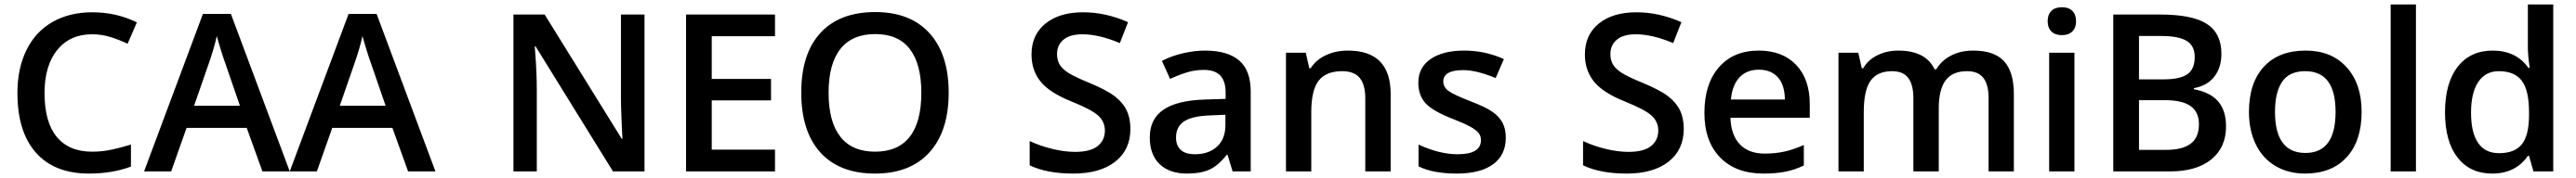

<svg xmlns="http://www.w3.org/2000/svg" viewBox="-20 -780 11689 810"><path d="M397.9 -624Q297.4 -624 239.7 -552.7Q182.1 -481.4 182.1 -356Q182.1 -224.6 237.5 -157.2Q293 -89.8 397.9 -89.8Q443.4 -89.8 485.8 -98.9Q528.3 -107.9 574.2 -122.1V-22Q490.2 9.8 383.8 9.8Q227.1 9.8 143.1 -85.2Q59.1 -180.2 59.1 -356.9Q59.1 -468.3 99.9 -551.8Q140.6 -635.3 217.8 -679.7Q294.9 -724.1 398.9 -724.1Q508.3 -724.1 601.1 -678.2L559.1 -581.1Q522.9 -598.1 482.7 -611.1Q442.4 -624 397.9 -624Z M1170.9 0 1099.6 -198.2H826.7L756.8 0H633.8L900.9 -716.8H1027.8L1294.9 0ZM1068.8 -298.8 1002 -493.2Q994.6 -512.7 981.7 -554.7Q968.8 -596.7 963.9 -616.2Q950.7 -556.2 925.3 -484.9L860.8 -298.8Z M1832 0 1760.7 -198.2H1487.8L1418 0H1294.9L1562 -716.8H1689L1956.1 0ZM1730 -298.8 1663.1 -493.2Q1655.8 -512.7 1642.8 -554.7Q1629.9 -596.7 1625 -616.2Q1611.8 -556.2 1586.4 -484.9L1522 -298.8Z M2904.8 0H2761.7L2410.6 -568.8H2406.7L2409.2 -537.1Q2416 -446.3 2416 -371.1V0H2310.1V-713.9H2451.7L2801.8 -147.9H2804.7Q2803.7 -159.2 2800.8 -229.7Q2797.9 -300.3 2797.9 -339.8V-713.9H2904.8Z M3497.1 0H3093.3V-713.9H3497.1V-615.2H3210V-420.9H3479V-323.2H3210V-99.1H3497.1Z M4285.2 -357.9Q4285.2 -183.6 4198 -86.9Q4110.8 9.8 3951.2 9.8Q3789.6 9.8 3702.9 -86.2Q3616.2 -182.1 3616.2 -358.9Q3616.2 -535.6 3703.4 -630.4Q3790.5 -725.1 3952.1 -725.1Q4111.3 -725.1 4198.2 -628.9Q4285.2 -532.7 4285.2 -357.9ZM3740.2 -357.9Q3740.2 -226.1 3793.5 -158Q3846.7 -89.8 3951.2 -89.8Q4055.2 -89.8 4108.2 -157.2Q4161.1 -224.6 4161.1 -357.9Q4161.1 -489.3 4108.6 -557.1Q4056.2 -625 3952.1 -625Q3847.2 -625 3793.7 -557.1Q3740.2 -489.3 3740.2 -357.9Z M5109.9 -193.8Q5109.9 -98.6 5041 -44.4Q4972.2 9.8 4851.1 9.8Q4730 9.8 4652.8 -27.8V-138.2Q4701.7 -115.2 4756.6 -102.1Q4811.5 -88.9 4858.9 -88.9Q4928.2 -88.9 4961.2 -115.2Q4994.1 -141.6 4994.1 -186Q4994.1 -226.1 4963.9 -253.9Q4933.6 -281.7 4838.9 -319.8Q4741.2 -359.4 4701.2 -410.2Q4661.1 -460.9 4661.1 -532.2Q4661.1 -621.6 4724.6 -672.9Q4788.1 -724.1 4895 -724.1Q4997.6 -724.1 5099.1 -679.2L5062 -584Q4966.8 -624 4892.1 -624Q4835.4 -624 4806.2 -599.4Q4776.9 -574.7 4776.9 -534.2Q4776.9 -506.3 4788.6 -486.6Q4800.3 -466.8 4827.1 -449.2Q4854 -431.6 4923.8 -402.8Q5002.4 -370.1 5039.1 -341.8Q5075.7 -313.5 5092.8 -277.8Q5109.9 -242.2 5109.9 -193.8Z M5573.7 0 5550.8 -75.2H5546.9Q5507.8 -25.9 5468.3 -8.1Q5428.7 9.8 5366.7 9.8Q5287.1 9.8 5242.4 -33.2Q5197.8 -76.2 5197.8 -154.8Q5197.8 -238.3 5259.8 -280.8Q5321.8 -323.2 5448.7 -327.1L5542 -330.1V-358.9Q5542 -410.6 5517.8 -436.3Q5493.7 -461.9 5442.9 -461.9Q5401.4 -461.9 5363.3 -449.7Q5325.2 -437.5 5290 -420.9L5252.9 -502.9Q5296.9 -525.9 5349.1 -537.8Q5401.4 -549.8 5447.8 -549.8Q5550.8 -549.8 5603.3 -504.9Q5655.8 -460 5655.8 -363.8V0ZM5402.8 -78.1Q5465.3 -78.1 5503.2 -113Q5541 -147.9 5541 -210.9V-257.8L5471.7 -254.9Q5390.6 -252 5353.8 -227.8Q5316.9 -203.6 5316.9 -153.8Q5316.9 -117.7 5338.4 -97.9Q5359.9 -78.1 5402.8 -78.1Z M6291 0H6175.8V-332Q6175.8 -394.5 6150.6 -425.3Q6125.5 -456.1 6070.8 -456.1Q5998 -456.1 5964.4 -413.1Q5930.7 -370.1 5930.7 -269V0H5815.9V-540H5905.8L5921.9 -469.2H5927.7Q5952.1 -507.8 5997.1 -528.8Q6042 -549.8 6096.7 -549.8Q6291 -549.8 6291 -352.1Z M6813.5 -153.8Q6813.5 -74.7 6755.9 -32.5Q6698.2 9.8 6590.8 9.8Q6482.9 9.8 6417.5 -22.9V-122.1Q6512.7 -78.1 6594.7 -78.1Q6700.7 -78.1 6700.7 -142.1Q6700.7 -162.6 6689 -176.3Q6677.2 -189.9 6650.4 -204.6Q6623.5 -219.2 6575.7 -237.8Q6482.4 -273.9 6449.5 -310.1Q6416.5 -346.2 6416.5 -403.8Q6416.5 -473.1 6472.4 -511.5Q6528.3 -549.8 6624.5 -549.8Q6719.7 -549.8 6804.7 -511.2L6767.6 -424.8Q6680.2 -460.9 6620.6 -460.9Q6529.8 -460.9 6529.8 -409.2Q6529.8 -383.8 6553.5 -366.2Q6577.1 -348.6 6656.7 -317.9Q6723.6 -292 6753.9 -270.5Q6784.2 -249 6798.8 -220.9Q6813.5 -192.9 6813.5 -153.8Z M7621.1 -193.8Q7621.1 -98.6 7552.2 -44.4Q7483.4 9.8 7362.3 9.8Q7241.2 9.8 7164.1 -27.8V-138.2Q7212.9 -115.2 7267.8 -102.1Q7322.8 -88.9 7370.1 -88.9Q7439.5 -88.9 7472.4 -115.2Q7505.4 -141.6 7505.4 -186Q7505.4 -226.1 7475.1 -253.9Q7444.8 -281.7 7350.1 -319.8Q7252.4 -359.4 7212.4 -410.2Q7172.4 -460.9 7172.4 -532.2Q7172.4 -621.6 7235.8 -672.9Q7299.3 -724.1 7406.2 -724.1Q7508.8 -724.1 7610.4 -679.2L7573.2 -584Q7478 -624 7403.3 -624Q7346.7 -624 7317.4 -599.4Q7288.1 -574.7 7288.1 -534.2Q7288.1 -506.3 7299.8 -486.6Q7311.5 -466.8 7338.4 -449.2Q7365.2 -431.6 7435.1 -402.8Q7513.7 -370.1 7550.3 -341.8Q7586.9 -313.5 7604 -277.8Q7621.1 -242.2 7621.1 -193.8Z M7982.9 9.8Q7856.9 9.8 7785.9 -63.7Q7714.8 -137.2 7714.8 -266.1Q7714.8 -398.4 7780.8 -474.1Q7846.7 -549.8 7961.9 -549.8Q8068.8 -549.8 8130.9 -484.9Q8192.9 -419.9 8192.9 -306.2V-244.1H7833Q7835.4 -165.5 7875.5 -123.3Q7915.5 -81.1 7988.3 -81.1Q8036.1 -81.1 8077.4 -90.1Q8118.7 -99.1 8166 -120.1V-26.9Q8124 -6.8 8081.1 1.5Q8038.1 9.8 7982.9 9.8ZM7961.9 -462.9Q7907.2 -462.9 7874.3 -428.2Q7841.3 -393.6 7835 -327.1H8080.1Q8079.1 -394 8047.9 -428.5Q8016.6 -462.9 7961.9 -462.9Z M8778.3 0H8663.1V-333Q8663.1 -395 8639.6 -425.5Q8616.2 -456.1 8566.4 -456.1Q8500 -456.1 8469 -412.8Q8438 -369.6 8438 -269V0H8323.2V-540H8413.1L8429.2 -469.2H8435.1Q8457.5 -507.8 8500.2 -528.8Q8543 -549.8 8594.2 -549.8Q8718.8 -549.8 8759.3 -464.8H8767.1Q8791 -504.9 8834.5 -527.3Q8877.9 -549.8 8934.1 -549.8Q9030.8 -549.8 9075 -501Q9119.1 -452.1 9119.1 -352.1V0H9004.4V-333Q9004.4 -395 8980.7 -425.5Q8957 -456.1 8907.2 -456.1Q8840.3 -456.1 8809.3 -414.3Q8778.3 -372.6 8778.3 -286.1Z M9394 0H9279.3V-540H9394ZM9272.5 -683.1Q9272.5 -713.9 9289.3 -730.5Q9306.2 -747.1 9337.4 -747.1Q9367.7 -747.1 9384.5 -730.5Q9401.4 -713.9 9401.4 -683.1Q9401.4 -653.8 9384.5 -637Q9367.7 -620.1 9337.4 -620.1Q9306.2 -620.1 9289.3 -637Q9272.5 -653.8 9272.5 -683.1Z M9570.3 -713.9H9782.2Q9929.7 -713.9 9995.4 -670.9Q10061 -627.9 10061 -535.2Q10061 -472.7 10028.8 -431.2Q9996.6 -389.6 9936 -378.9V-374Q10011.2 -359.9 10046.6 -318.1Q10082 -276.4 10082 -205.1Q10082 -108.9 10014.9 -54.4Q9947.8 0 9828.1 0H9570.3ZM9687 -418.9H9799.3Q9872.6 -418.9 9906.2 -442.1Q9939.9 -465.3 9939.9 -521Q9939.9 -571.3 9903.6 -593.8Q9867.2 -616.2 9788.1 -616.2H9687ZM9687 -324.2V-98.1H9811Q9884.3 -98.1 9921.6 -126.2Q9959 -154.3 9959 -214.8Q9959 -270.5 9920.9 -297.4Q9882.8 -324.2 9805.2 -324.2Z M10697.3 -271Q10697.3 -138.7 10629.4 -64.5Q10561.5 9.8 10440.4 9.8Q10364.7 9.8 10306.6 -24.4Q10248.5 -58.6 10217.3 -122.6Q10186 -186.5 10186 -271Q10186 -402.3 10253.4 -476.1Q10320.8 -549.8 10443.4 -549.8Q10560.5 -549.8 10628.9 -474.4Q10697.3 -398.9 10697.3 -271ZM10304.2 -271Q10304.2 -84 10442.4 -84Q10579.1 -84 10579.1 -271Q10579.1 -456.1 10441.4 -456.1Q10369.1 -456.1 10336.7 -408.2Q10304.2 -360.4 10304.2 -271Z M10943.8 0H10829.1V-759.8H10943.8Z M11290 9.8Q11189 9.8 11132.3 -63.5Q11075.7 -136.7 11075.7 -269Q11075.7 -401.9 11133.1 -475.8Q11190.4 -549.8 11292 -549.8Q11398.4 -549.8 11454.1 -471.2H11460Q11451.7 -529.3 11451.7 -563V-759.8H11566.9V0H11477.1L11457 -70.8H11451.7Q11396.5 9.8 11290 9.8ZM11320.8 -83Q11391.6 -83 11423.8 -122.8Q11456.1 -162.6 11457 -252V-268.1Q11457 -370.1 11423.8 -413.1Q11390.6 -456.1 11319.8 -456.1Q11259.3 -456.1 11226.6 -407Q11193.8 -357.9 11193.8 -267.1Q11193.8 -177.2 11225.6 -130.1Q11257.3 -83 11320.8 -83Z"/></svg>

Font: CAA NEO Sans SemiBold
Style: Regular
Weight: 600
Version: Version 1.10